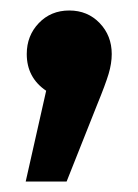

<svg xmlns="http://www.w3.org/2000/svg" viewBox="-20 -172 264 366"><path d="M193 -69Q193 -51 187 -31Q181 -11 165 28L107 174H29L68 1Q31 -24 31 -69Q31 -104 54 -128Q77 -152 112 -152Q147 -152 170 -128Q193 -104 193 -69Z"/></svg>

Font: Fira Sans Condensed SemiBold
Style: Regular
Weight: 600
Width: 3
Designer: bBox Type GmbH & Carrois Corporate GbR & Edenspiekermann AG
Foundry: bBox Type GmbH & Carrois Corporate GbR & Edenspiekermann AG
Version: Version 4.301